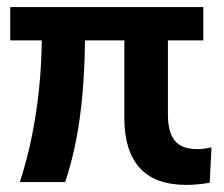

<svg xmlns="http://www.w3.org/2000/svg" viewBox="-20 -514 632 542"><path d="M507 8Q417 8 374 -40.5Q331 -89 331 -180V-400H220Q219 -321 213 -251Q207 -181 195 -119Q183 -57 164 0H36Q57 -65 70 -129.5Q83 -194 90 -261Q97 -328 98 -400H9V-494H554V-400H454V-192Q454 -167 458.5 -148.5Q463 -130 473 -117.5Q483 -105 499 -99Q515 -93 538 -93Q548 -93 558 -94.5Q568 -96 577 -98L572 2Q553 5 536.5 6.5Q520 8 507 8Z"/></svg>

Font: Nunito Sans 10pt SemiCondensed
Style: Bold
Weight: 700
Width: 4
Designer: Vernon Adams
Foundry: Vernon Adams
Version: Version 3.101;gftools[0.9.27]